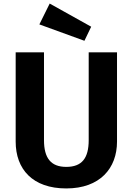

<svg xmlns="http://www.w3.org/2000/svg" viewBox="-20 -1041 746 1078"><path d="M259 -1021 201 -904 454 -812 492 -891ZM637 -747H478V-254C478 -153 440 -104 352 -104C266 -104 227 -153 227 -254V-747H68V-246C68 -91 163 17 352 17C541 17 637 -96 637 -246Z"/></svg>

Font: Glow Sans SC Normal
Style: Bold
Weight: 700
Designer: Ryoko NISHIZUKA (kana, bopomofo & ideographs); Paul D. Hunt (Latin, Greek & Cyrillic); Sandoll Communications, Soo-young
Version: Version 0.93